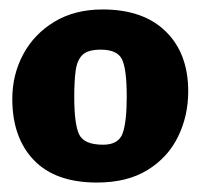

<svg xmlns="http://www.w3.org/2000/svg" viewBox="-20 -734 426 406"><path d="M185 -348Q97 -348 51.5 -395.5Q6 -443 6 -525Q6 -576 29 -619Q52 -662 95 -688Q138 -714 197 -714Q283 -714 330.5 -667.5Q378 -621 378 -541Q378 -489 356.5 -445Q335 -401 292 -374.5Q249 -348 185 -348ZM198 -428Q231 -428 239.5 -452.5Q248 -477 248 -529Q248 -588 238 -608.5Q228 -629 193 -629Q166 -629 154.5 -618Q143 -607 140 -584.5Q137 -562 137 -529Q137 -471 147.5 -449.5Q158 -428 198 -428Z"/></svg>

Font: Faustina Light ExtraBold
Style: Regular
Weight: 800
Version: Version 1.200